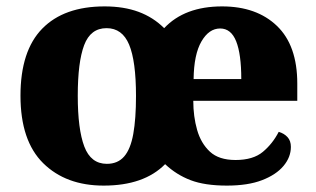

<svg xmlns="http://www.w3.org/2000/svg" viewBox="-20 -570 988 600"><path d="M304 10Q186 10 115 -60Q44 -130 44 -271Q44 -411 112 -480.5Q180 -550 307 -550Q367 -550 413 -533Q459 -516 493 -482Q557 -550 674 -550Q782 -550 845.5 -489Q909 -428 909 -309V-255H584Q584 -206 596 -164Q608 -122 636 -96Q664 -70 716 -70Q771 -70 801.5 -95.5Q832 -121 851 -158Q868 -153 878.5 -141.5Q889 -130 889 -111Q889 -79 866 -51.5Q843 -24 799 -7Q755 10 689 10Q620 10 575.5 -7Q531 -24 496 -57Q430 10 304 10ZM314 -58Q348 -58 368 -81Q388 -104 396.5 -151.5Q405 -199 405 -270Q405 -379 383.5 -430.5Q362 -482 313 -482Q263 -482 243 -429Q223 -376 223 -271Q223 -166 243.5 -112Q264 -58 314 -58ZM734 -323Q734 -401 718 -441Q702 -481 668 -481Q633 -481 609.5 -440.5Q586 -400 585 -323Z"/></svg>

Font: Noto Rashi Hebrew ExtraBold
Style: Regular
Weight: 800
Version: Version 1.006